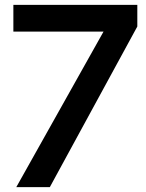

<svg xmlns="http://www.w3.org/2000/svg" viewBox="-20 -770 600 790"><path d="M406 -640H35V-750H545V-661L185 0H47Z"/></svg>

Font: Oakes Grotesk
Style: Bold
Weight: 600
Designer: Samuel Oakes
Foundry: Samuel Oakes
Version: Version 1.000;PS 001.000;hotconv 1.0.88;makeotf.lib2.5.64775